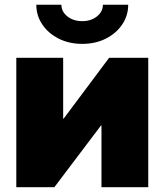

<svg xmlns="http://www.w3.org/2000/svg" viewBox="-20 -780 686 800"><path d="M597.7 0H402.8V-257.3H400.9L206.5 0H47.9V-539.1H243.2V-285.6H245.1L434.6 -539.1H597.7ZM322.8 -597.2Q268.1 -597.2 224.9 -618.9Q181.6 -640.6 156.5 -677.7Q131.3 -714.8 131.3 -760.3H235.8Q235.8 -731.4 260.7 -711.7Q285.6 -691.9 322.8 -691.9Q359.4 -691.9 384 -711.7Q408.7 -731.4 408.7 -760.3H514.2Q514.2 -714.8 489 -677.7Q463.9 -640.6 420.7 -618.9Q377.4 -597.2 322.8 -597.2Z"/></svg>

Font: Inter 18pt Black
Style: Regular
Weight: 900
Designer: Rasmus Andersson
Foundry: rsms
Version: Version 4.001;git-66647c0bb